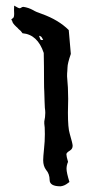

<svg xmlns="http://www.w3.org/2000/svg" viewBox="-20 -654 314 675"><path d="M192.9 1Q154.8 1 154.5 -21Q154.3 -43 142.1 -56.6Q131.8 -70.3 131.8 -90.8Q131.8 -101.6 134.8 -130.9Q137.7 -156.7 137.7 -182.6Q137.7 -209.5 135.7 -219.2V-227.1Q139.2 -242.7 139.2 -257.3Q139.2 -265.6 137.7 -274.9Q136.7 -286.1 136.7 -297.9Q136.7 -314.9 135.7 -331.1Q134.8 -343.3 134.8 -367.2Q134.8 -424.3 133.8 -467.8Q112.3 -532.7 59.1 -537.1Q53.7 -545.9 45.4 -551.8Q39.6 -558.6 37.6 -559.6Q22.9 -573.2 22.9 -580.6L19.5 -585Q22.5 -588.4 26.1 -590.8Q29.8 -593.3 29.8 -606Q29.3 -612.3 29.3 -619.1L29.8 -634.3Q44.9 -625 48.8 -625Q51.3 -625 53.7 -626.5Q57.6 -629.9 62 -629.9Q80.1 -627.4 96.7 -618.2Q106.9 -611.8 127.4 -605Q186 -584 221.7 -548.3L229 -464.4Q217.3 -430.7 217.3 -416.5Q217.3 -409.7 216.6 -403.6Q215.8 -397.5 215.8 -385.7Q219.7 -346.2 219.7 -306.2Q218.8 -279.8 218.8 -258.3Q218.8 -203.6 225.1 -184.1Q235.4 -148.9 235.4 -141.6Q235.4 -130.4 225.6 -124.5Q213.4 -117.2 213.4 -111.8Q213.4 -104.5 219.2 -85Q213.9 -72.8 213.9 -60.5Q213.9 -47.4 224.1 -14.2L218.8 -10.3Q206.5 -0.5 192.9 1ZM126.5 -513.2 131.8 -513.7Q126.5 -524.4 124 -525.9Q121.6 -527.3 117.2 -528.3Q121.6 -514.6 123.5 -513.9Q125.5 -513.2 126.5 -513.2Z"/></svg>

Font: Kurland
Style: Regular
Weight: 400
Designer: GGBot
Version: 0.22